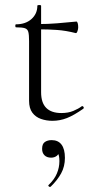

<svg xmlns="http://www.w3.org/2000/svg" viewBox="-20 -470 379 766"><path d="M189 12Q165 12 143.5 4.5Q122 -3 109 -20.5Q96 -38 96 -68V-306Q96 -331 93 -342.5Q90 -354 79 -357.5Q68 -361 44 -361Q41 -361 41 -367Q41 -373 44 -373Q82 -373 105.5 -394Q129 -415 129 -447Q129 -450 136.5 -450Q144 -450 144 -447V-102Q144 -60 164.5 -39.5Q185 -19 225 -19Q252 -19 272.5 -27.5Q293 -36 306 -46Q310 -48 313 -43.5Q316 -39 312 -36Q275 -10 247 1Q219 12 189 12ZM282 -338Q243 -348 207.5 -350.5Q172 -353 132 -353V-374Q171 -374 207.5 -377Q244 -380 285 -384Q288 -384 290 -377.5Q292 -371 292 -361Q292 -354 289 -345.5Q286 -337 282 -338ZM182 275Q178 277 174.5 273.5Q171 270 174 268Q197 246 207 222Q217 198 217 173Q217 151 211.5 143Q206 135 198 130L214 127Q217 143 207.5 151Q198 159 184 159Q167 159 157.5 149.5Q148 140 148 124Q148 104 159 96.5Q170 89 186 89Q212 89 225.5 107Q239 125 239 160Q239 194 224 221.5Q209 249 182 275Z"/></svg>

Font: Cormorant Light Light
Style: Regular
Weight: 300
Version: Version 4.000